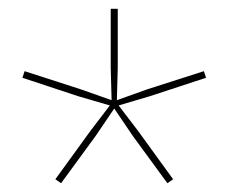

<svg xmlns="http://www.w3.org/2000/svg" viewBox="-20 -724 520 437"><path d="M36 -562 163 -521 234 -496 232 -570V-704H248V-570L246 -496L316 -521L444 -562L449 -547L321 -505L250 -484L295 -425L374 -316L361 -307L282 -415L240 -477L198 -415L119 -307L106 -316L185 -425L230 -484L158 -505L31 -547Z"/></svg>

Font: Prodigy Sans Thin
Style: Regular
Weight: 100
Designer: Wei Huang
Foundry: Wei Huang
Version: Version 1.003; ttfautohint (v1.8.3)